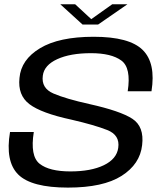

<svg xmlns="http://www.w3.org/2000/svg" viewBox="-20 -848 749 872"><path d="M355 -736.5H425.5L558.5 -828.5H489.5L394.5 -761L321.5 -828.5H254ZM288.5 4Q448.5 4 532.2 -49.2Q616 -102.5 625.5 -189Q635.5 -273 581.2 -308.5Q527 -344 385.5 -375.5Q279.5 -399 223 -423.2Q166.5 -447.5 174.5 -504.5Q180.5 -552 239.8 -579.2Q299 -606.5 393 -606.5Q485.5 -606.5 531 -573.2Q576.5 -540 560 -433.5H668Q688.5 -561.5 628 -621.2Q567.5 -681 405.5 -681Q248 -681 161.8 -629Q75.5 -577 68.5 -494Q60 -415.5 113.8 -374.8Q167.5 -334 304.5 -304.5Q408.5 -280.5 467 -257.5Q525.5 -234.5 517 -176.5Q510 -126 451.8 -97.8Q393.5 -69.5 299.5 -69.5Q204 -69.5 160 -104.2Q116 -139 133.5 -248.5H25.5Q3 -114.5 63 -55.2Q123 4 288.5 4Z"/></svg>

Font: Anybody SemiExpanded
Style: Italic
Weight: 400
Width: 6
Italic angle: -10°
Version: Version 1.113;gftools[0.9.25]